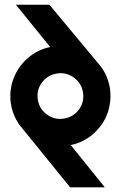

<svg xmlns="http://www.w3.org/2000/svg" viewBox="-20 -807 520 827"><path d="M452.1 -353Q440.4 -289.6 394.8 -242.7Q349.1 -195.8 284.7 -182.1L431.6 0H282.2L63.5 -269.5Q33.7 -312.5 26.4 -364.3Q18.6 -424.8 43 -480Q64 -527.3 104.2 -560.5Q144.5 -593.8 196.3 -604.5L48.3 -786.6H192.9L414.1 -521Q446.3 -477.5 454.1 -422.4Q458.5 -385.7 452.1 -353ZM318.8 -333.5Q343.3 -366.2 337.9 -406.2Q332.5 -446.3 299.8 -471.7Q267.1 -496.1 227.1 -490.7Q187 -485.4 161.6 -452.6Q137.2 -420.9 142.6 -379.9Q147.9 -339.4 180.7 -314.9Q212.4 -290.5 253.4 -295.9Q294.9 -302.2 318.8 -333.5Z"/></svg>

Font: Sangha Kali
Style: Regular
Weight: 400
Designer: Seslavinskaya Anna
Foundry: Popkern
Version: Version 2.000;PS 002.000;hotconv 1.0.88;makeotf.lib2.5.64775